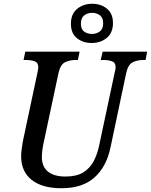

<svg xmlns="http://www.w3.org/2000/svg" viewBox="-20 -988 800 1018"><path d="M306 10Q203 10 147.5 -34.5Q92 -79 92 -160Q92 -177 96 -205.5Q100 -234 104 -252L178 -600Q183 -622 183 -632Q183 -656 164 -663Q145 -670 116 -670H105L114 -714H402L393 -670H381Q350 -670 325 -658Q300 -646 290 -600L215 -248Q209 -223 205.5 -199Q202 -175 202 -155Q202 -104 234.5 -78Q267 -52 327 -52Q386 -52 421.5 -74Q457 -96 476.5 -133Q496 -170 506 -218L588 -603Q593 -620 593 -632Q593 -656 574 -663Q555 -670 526 -670H514L524 -714H760L752 -670H740Q709 -670 684 -658Q659 -646 649 -600L566 -207Q545 -105 481.5 -47.5Q418 10 306 10ZM466 -760Q420 -760 388 -785.5Q356 -811 356 -862Q356 -914 389 -941Q422 -968 469 -968Q515 -968 547 -942Q579 -916 579 -866Q579 -814 546 -787Q513 -760 466 -760ZM467 -808Q491 -808 509 -821Q527 -834 527 -865Q527 -894 509.5 -907Q492 -920 469 -920Q444 -920 426.5 -906.5Q409 -893 409 -862Q409 -833 426 -820.5Q443 -808 467 -808Z"/></svg>

Font: Noto Serif SemiCondensed Medium
Style: Italic
Weight: 500
Width: 4
Italic angle: -12°
Designer: Monotype Design Team
Foundry: Monotype Imaging Inc.
Version: Version 2.013